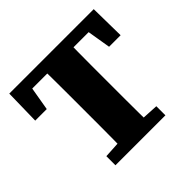

<svg xmlns="http://www.w3.org/2000/svg" viewBox="-160 -827 1000 1000"><g transform="rotate(-45 339.5 -327.5)"><path d="M156 0V-67L297 -75H376L524 -67V0ZM242 0Q243 -50 243.5 -99.5Q244 -149 244 -199Q244 -249 244 -299V-356Q244 -406 244 -455.5Q244 -505 243.5 -555Q243 -605 242 -655H437Q436 -606 435.5 -556Q435 -506 435 -456.5Q435 -407 435 -356V-299Q435 -250 435 -199.5Q435 -149 435.5 -99.5Q436 -50 437 0ZM25 -460 29 -655H651L654 -460H569L539 -641L601 -589H78L141 -641L110 -460Z"/></g></svg>

Font: Source Serif 4 ExtraBold
Style: Regular
Weight: 800
Designer: Frank Grießhammer
Foundry: Adobe Systems Incorporated
Version: Version 4.004;hotconv 1.0.116;makeotfexe 2.5.65601